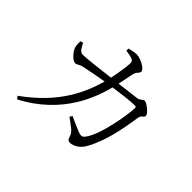

<svg xmlns="http://www.w3.org/2000/svg" viewBox="-169 -1030 1337 1337"><g transform="rotate(45 500.0 -361.5)"><path d="M471 -128C528 -86 560 -69 570 -32C576 -11 584 -2 601 -2C636 -2 681 -29 706 -78C766 -189 793 -322 814 -463C818 -491 843 -488 843 -510C843 -531 784 -578 763 -578C747 -578 739 -556 712 -553L550 -533L573 -645C580 -683 603 -683 603 -705C603 -730 536 -766 498 -767C479 -768 447 -760 426 -755V-734C444 -731 472 -727 490 -720C505 -714 508 -707 508 -688C507 -658 495 -579 483 -525C373 -511 263 -499 230 -499C203 -499 188 -533 174 -560L154 -555C153 -535 152 -511 160 -492C168 -469 208 -420 234 -420C254 -420 260 -434 291 -441C319 -448 407 -464 471 -475C430 -334 355 -149 112 24L128 44C427 -112 508 -366 539 -485C601 -494 689 -506 739 -506C747 -506 751 -502 751 -495C751 -431 711 -187 647 -108C633 -91 623 -90 596 -98C576 -105 525 -128 483 -147Z"/></g></svg>

Font: Noto Serif CJK KR
Style: Regular
Weight: 400
Designer: Ryoko NISHIZUKA 西塚涼子 (kana & ideographs); Frank Grießhammer (Latin, Greek & Cyrillic); Wenlong ZHANG 张文龙 (bopomofo); San
Foundry: Adobe
Version: Version 2.001;hotconv 1.1.0;makeotfexe 2.6.0